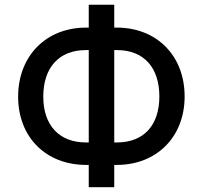

<svg xmlns="http://www.w3.org/2000/svg" viewBox="-20 -760 855 810"><path d="M473.4 -643.5H462V-740.1H354.4V-643.5H342.3C176.5 -643.5 56.5 -525.9 56.5 -351.9C56.5 -179.7 175.8 -64.3 342.3 -64.3H354.4V29.8H462V-64.3H473.4C639.6 -64.3 758.9 -181.1 758.9 -353C758.9 -526.6 639.6 -643.5 473.4 -643.5ZM162.6 -351.9C162.6 -475.1 228.7 -548.7 342.3 -548.7H354.4V-159.1H342.3C229.4 -159.1 162.6 -231.9 162.6 -351.9ZM462 -159.1V-548.7H473.7C587 -548.7 652.3 -474.8 652.3 -353C652.3 -232.2 587 -159.1 473.7 -159.1Z"/></svg>

Font: Magic Ui Pro Medium
Style: Regular
Weight: 500
Designer: Stefan Endress, Andreas Faust
Version: Version 1.000;FEAKit 1.0